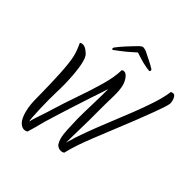

<svg xmlns="http://www.w3.org/2000/svg" viewBox="-151 -835 1012 1003"><g transform="rotate(30 354.5 -333.0)"><path d="M123 10Q100 10 86 -14Q79 -27 76.5 -43Q74 -59 74 -76Q74 -100 78 -123Q82 -146 86 -160Q89 -172 96 -199.5Q103 -227 111.5 -262.5Q120 -298 128 -335.5Q136 -373 141 -405.5Q146 -438 146 -458Q146 -482 143.5 -499Q141 -516 139 -530Q142 -532 149 -532Q165 -532 179.5 -515.5Q194 -499 198 -486Q202 -475 202 -454Q202 -423 195 -382Q188 -341 178.5 -303.5Q169 -266 162 -245Q156 -226 147.5 -193.5Q139 -161 131 -127Q123 -93 118.5 -69Q114 -45 116 -42Q122 -55 135 -75Q148 -95 162 -115.5Q176 -136 184 -150Q223 -213 267.5 -278Q312 -343 349 -404.5Q386 -466 400 -516Q415 -520 424 -511Q433 -502 437.5 -488.5Q442 -475 443 -465Q443 -462 443.5 -458.5Q444 -455 444 -452Q444 -419 430 -373Q416 -327 395 -248Q391 -231 382.5 -201Q374 -171 364.5 -138.5Q355 -106 347.5 -79.5Q340 -53 337 -42Q364 -89 401.5 -141.5Q439 -194 480 -248Q521 -302 560 -354.5Q599 -407 630.5 -455.5Q662 -504 679 -545Q682 -546 688 -546Q700 -546 704.5 -535.5Q709 -525 709 -512Q709 -499 706 -490Q702 -480 688 -458.5Q674 -437 656 -412Q638 -387 620.5 -363Q603 -339 592 -324Q510 -215 448.5 -133.5Q387 -52 355 8Q352 9 349 9.5Q346 10 343 10Q332 10 322 3.5Q312 -3 307 -14Q302 -29 302 -46Q302 -71 309.5 -105Q317 -139 327 -181Q339 -226 357 -285.5Q375 -345 388 -394Q381 -385 376 -376Q356 -346 330 -306.5Q304 -267 277 -225Q250 -183 226.5 -146Q203 -109 187 -82.5Q171 -56 167 -48Q157 -29 147.5 -14.5Q138 0 134 8Q131 9 128.5 9.5Q126 10 123 10ZM306 -584Q301 -584 301 -589Q301 -594 306 -598Q328 -615 349.5 -629Q371 -643 391 -655Q402 -662 414.5 -669Q427 -676 434 -676Q440 -676 450.5 -670Q461 -664 465 -659Q476 -649 495.5 -632Q515 -615 531 -598Q533 -596 533 -592Q533 -588 530 -585.5Q527 -583 525 -584Q521 -585 506.5 -591.5Q492 -598 476 -607Q464 -614 453 -621Q442 -628 427 -638Q414 -631 398 -623.5Q382 -616 370 -610Q363 -607 349 -601Q335 -595 322.5 -590Q310 -585 307 -584Z"/></g></svg>

Font: Birthstone
Style: Regular
Weight: 400
Designer: Robert E. Leuschke
Foundry: Robert E. Leuschke
Version: Version 1.013; ttfautohint (v1.8.3)